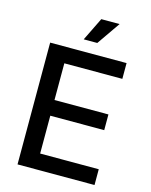

<svg xmlns="http://www.w3.org/2000/svg" viewBox="-135 -1022 873 1108"><g transform="rotate(15 301.5 -467.5)"><path d="M79.6 0V-727.5H536.1V-633.3H189.5V-414.1H511.7V-320.3H189.5V-94.2H539.6V0ZM261.7 -795.9 329.6 -934.6H439L342.8 -795.9Z"/></g></svg>

Font: Inter V
Style: Weight 500 Optical size 14.0
Weight: 500
Designer: Rasmus Andersson
Foundry: rsms
Version: Version 4.000;git-4fc901f